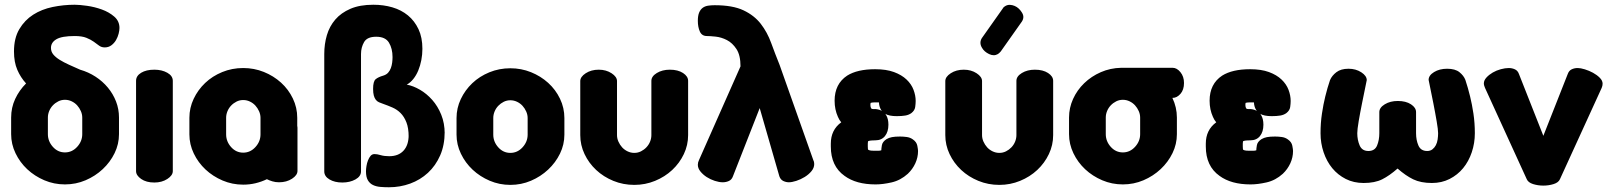

<svg xmlns="http://www.w3.org/2000/svg" viewBox="-20 -770 6782 810"><path d="M318 -476Q353 -466 383 -446.5Q413 -427 435 -400.5Q457 -374 469.5 -342Q482 -310 482 -274V-204Q482 -162 463.5 -124Q445 -86 413.5 -56.5Q382 -27 341 -9.5Q300 8 254 8Q208 8 167 -9.5Q126 -27 95 -56Q64 -85 45.5 -123.5Q27 -162 27 -204V-274Q27 -316 44 -352.5Q61 -389 90 -418Q67 -443 53 -475.5Q39 -508 39 -553Q39 -609 61.5 -647Q84 -685 120 -708Q156 -731 202 -740.5Q248 -750 295 -750Q315 -750 347 -745.5Q379 -741 409.5 -730Q440 -719 462 -700Q484 -681 484 -652Q484 -642 480.5 -628Q477 -614 469.5 -601Q462 -588 450 -579Q438 -570 422 -570Q408 -570 398 -577.5Q388 -585 375.5 -594Q363 -603 344.5 -610.5Q326 -618 295 -618Q241 -618 218 -604.5Q195 -591 195 -568Q195 -552 205 -540Q215 -528 232 -517.5Q249 -507 271 -497Q293 -487 318 -476ZM327 -274Q327 -288 321 -301.5Q315 -315 305.5 -325.5Q296 -336 282.5 -342.5Q269 -349 254 -349Q239 -349 226 -342.5Q213 -336 203 -325.5Q193 -315 187.5 -301.5Q182 -288 182 -274V-204Q182 -174 203 -150.5Q224 -127 254 -127Q284 -127 305.5 -150.5Q327 -174 327 -204Z M631 -476Q663 -476 686 -463Q709 -450 709 -429V-48Q709 -30 686 -15Q663 0 631 0Q597 0 575.5 -15Q554 -30 554 -48V-429Q554 -450 575.5 -463Q597 -476 631 -476Z M1234 -238Q1235 -236 1235 -230V-49Q1235 -31 1212 -16Q1189 -1 1157 -1Q1142 -1 1129 -5Q1116 -9 1106 -14Q1083 -3 1058 3Q1033 9 1006 9Q960 9 919 -8.5Q878 -26 847 -55Q816 -84 797.5 -122.5Q779 -161 779 -203V-273Q779 -315 797 -353Q815 -391 845.5 -420Q876 -449 917.5 -466Q959 -483 1006 -483Q1052 -483 1093 -466.5Q1134 -450 1165.5 -421.5Q1197 -393 1215.5 -354.5Q1234 -316 1234 -273ZM1079 -273Q1079 -287 1073 -300.5Q1067 -314 1057.5 -324.5Q1048 -335 1034.5 -341.5Q1021 -348 1006 -348Q991 -348 978 -341.5Q965 -335 955 -324.5Q945 -314 939.5 -300.5Q934 -287 934 -273V-203Q934 -173 955 -149.5Q976 -126 1006 -126Q1036 -126 1057.5 -149.5Q1079 -173 1079 -203Z M1621 20Q1602 20 1584.5 18.5Q1567 17 1553.5 10.5Q1540 4 1532 -9.5Q1524 -23 1524 -47Q1524 -57 1526 -69.5Q1528 -82 1532.5 -93.5Q1537 -105 1543.5 -112.5Q1550 -120 1560 -120Q1571 -120 1586 -115.5Q1601 -111 1622 -111Q1661 -111 1682.5 -134.5Q1704 -158 1704 -200V-193Q1704 -230 1694.5 -254Q1685 -278 1670 -293Q1655 -308 1635.5 -316.5Q1616 -325 1596 -332Q1587 -335 1579 -338.5Q1571 -342 1565.5 -349Q1560 -356 1557 -367Q1554 -378 1554 -395Q1554 -427 1565 -436Q1576 -445 1597 -451Q1610 -455 1617.5 -463.5Q1625 -472 1629 -483Q1633 -494 1634.5 -506Q1636 -518 1636 -529Q1636 -565 1621 -590Q1606 -615 1567 -615Q1529 -615 1516 -592.5Q1503 -570 1503 -542V-47Q1503 -26 1479.5 -13Q1456 0 1424 0Q1392 0 1370 -13Q1348 -26 1348 -47V-542Q1348 -584 1359 -621.5Q1370 -659 1394.5 -687.5Q1419 -716 1458.5 -733Q1498 -750 1555 -750Q1598 -750 1635.5 -739Q1673 -728 1701 -705Q1729 -682 1745.5 -647Q1762 -612 1762 -564Q1762 -540 1757.5 -516.5Q1753 -493 1744.5 -472.5Q1736 -452 1723.5 -436.5Q1711 -421 1696 -413Q1723 -408 1751.5 -391.5Q1780 -375 1803.5 -348.5Q1827 -322 1841.5 -286Q1856 -250 1856 -207V-214Q1856 -158 1837 -114.5Q1818 -71 1785.5 -41Q1753 -11 1710.5 4.5Q1668 20 1621 20Z M2133 -482Q2179 -482 2220 -465.5Q2261 -449 2292.5 -420.5Q2324 -392 2342.5 -353.5Q2361 -315 2361 -272V-202Q2361 -160 2342.5 -122Q2324 -84 2292.5 -54.5Q2261 -25 2220 -7.5Q2179 10 2133 10Q2087 10 2046 -7.5Q2005 -25 1974 -54Q1943 -83 1924.5 -121.5Q1906 -160 1906 -202V-272Q1906 -314 1924 -352Q1942 -390 1972.5 -419Q2003 -448 2044.5 -465Q2086 -482 2133 -482ZM2206 -272Q2206 -286 2200 -299.5Q2194 -313 2184.5 -323.5Q2175 -334 2161.5 -340.5Q2148 -347 2133 -347Q2118 -347 2105 -340.5Q2092 -334 2082 -323.5Q2072 -313 2066.5 -299.5Q2061 -286 2061 -272V-202Q2061 -172 2082 -148.5Q2103 -125 2133 -125Q2163 -125 2184.5 -148.5Q2206 -172 2206 -202Z M2656 10Q2609 10 2567.5 -7Q2526 -24 2495 -53Q2464 -82 2446 -120Q2428 -158 2428 -200V-428Q2428 -446 2451 -461Q2474 -476 2506 -476Q2537 -476 2560 -461Q2583 -446 2583 -428V-200Q2583 -186 2589 -172.5Q2595 -159 2604.5 -148.5Q2614 -138 2627.5 -131.5Q2641 -125 2656 -125Q2671 -125 2684 -131.5Q2697 -138 2707 -148.5Q2717 -159 2722.5 -172.5Q2728 -186 2728 -200V-429Q2728 -448 2751 -462Q2774 -476 2806 -476Q2840 -476 2861.5 -462Q2883 -448 2883 -429V-200Q2883 -158 2865 -120Q2847 -82 2816 -53Q2785 -24 2743.5 -7Q2702 10 2656 10Z M3104 -490Q3104 -537 3087 -563Q3070 -589 3046.5 -601Q3023 -613 2999 -615.5Q2975 -618 2962 -618Q2941 -618 2932.5 -637Q2924 -656 2924 -682Q2924 -704 2929.5 -717Q2935 -730 2944.5 -737Q2954 -744 2967 -746Q2980 -748 2995 -748Q3071 -748 3116.5 -726.5Q3162 -705 3189.5 -669.5Q3217 -634 3233.5 -588.5Q3250 -543 3269 -496L3411 -95Q3415 -88 3415 -78Q3415 -62 3403.5 -48Q3392 -34 3375 -23.5Q3358 -13 3339.5 -7Q3321 -1 3308 -1Q3296 -1 3284.5 -6.5Q3273 -12 3268 -26L3185 -314L3072 -26Q3067 -12 3055 -6.5Q3043 -1 3029 -1Q3014 -1 2995.5 -7Q2977 -13 2961.5 -23Q2946 -33 2935 -46.5Q2924 -60 2924 -75Q2924 -85 2929 -95Z M3831 -182Q3847 -171 3850 -155Q3853 -139 3853 -133Q3853 -106 3841.5 -81Q3830 -56 3810 -37Q3779 -9 3741.5 -0.5Q3704 8 3674 8Q3592 8 3543 -28Q3485 -69 3485 -152V-164Q3485 -222 3529 -254Q3521 -263 3515 -277Q3501 -308 3501 -345Q3501 -416 3554 -451Q3597 -478 3672 -478Q3719 -478 3751.5 -466Q3784 -454 3804.5 -434.5Q3825 -415 3834 -391Q3843 -367 3843 -344Q3843 -333 3841 -318.5Q3839 -304 3825 -293Q3814 -285 3799 -282.5Q3784 -280 3763 -280Q3731 -280 3714 -290Q3716 -289 3718 -285Q3728 -269 3728 -244Q3728 -214 3713.5 -196Q3699 -178 3673 -178Q3668 -178 3658.5 -177.5Q3649 -177 3644 -175Q3641 -175 3641 -164V-152Q3641 -140 3643 -138Q3644 -137 3649.5 -135.5Q3655 -134 3671 -134Q3676 -134 3684.5 -134Q3693 -134 3698 -136Q3698 -143 3700.5 -157.5Q3703 -172 3720 -183Q3730 -189 3743 -191.5Q3756 -194 3777 -194Q3791 -194 3805.5 -192Q3820 -190 3831 -182ZM3674 -310Q3691 -308 3700 -302Q3689 -317 3688 -338H3672Q3661 -338 3657.5 -337Q3654 -336 3653 -336Q3653 -335 3652.5 -333.5Q3652 -332 3652 -329Q3652 -321 3653.5 -317Q3655 -313 3656 -312Q3658 -310 3663 -310Q3668 -310 3673 -310Z M4196 10Q4149 10 4107.5 -7Q4066 -24 4035 -53Q4004 -82 3986 -120Q3968 -158 3968 -200V-428Q3968 -446 3991 -461Q4014 -476 4046 -476Q4077 -476 4100 -461Q4123 -446 4123 -428V-200Q4123 -186 4129 -172.5Q4135 -159 4144.5 -148.5Q4154 -138 4167.5 -131.5Q4181 -125 4196 -125Q4211 -125 4224 -131.5Q4237 -138 4247 -148.5Q4257 -159 4262.5 -172.5Q4268 -186 4268 -200V-429Q4268 -448 4291 -462Q4314 -476 4346 -476Q4380 -476 4401.5 -462Q4423 -448 4423 -429V-200Q4423 -158 4405 -120Q4387 -82 4356 -53Q4325 -24 4283.5 -7Q4242 10 4196 10ZM4202 -553Q4196 -546 4190 -542Q4173 -532 4152.5 -542Q4132 -552 4123 -568Q4110 -589 4122 -609L4211 -735Q4213 -739 4216 -741Q4219 -743 4222 -745Q4231 -750 4241 -749.5Q4251 -749 4260.5 -745Q4270 -741 4277.5 -734Q4285 -727 4290 -719Q4304 -699 4291 -679Z M4975 -420Q4975 -391 4960 -374Q4945 -357 4927 -357H4926Q4945 -317 4945 -274V-204Q4945 -162 4926.5 -124Q4908 -86 4876.5 -56.5Q4845 -27 4804 -9.5Q4763 8 4717 8Q4671 8 4630 -9.5Q4589 -27 4558 -56Q4527 -85 4508.5 -123.5Q4490 -162 4490 -204V-274Q4490 -315 4507 -352.5Q4524 -390 4554 -419Q4584 -448 4624 -465.5Q4664 -483 4710 -484H4713H4927Q4945 -484 4960 -465.5Q4975 -447 4975 -420ZM4790 -274Q4790 -288 4784 -301.5Q4778 -315 4768.5 -325.5Q4759 -336 4745.5 -342.5Q4732 -349 4717 -349Q4702 -349 4689 -342.5Q4676 -336 4666 -325.5Q4656 -315 4650.5 -301.5Q4645 -288 4645 -274V-204Q4645 -174 4666 -150.5Q4687 -127 4717 -127Q4747 -127 4768.5 -150.5Q4790 -174 4790 -204Z M5413 -182Q5429 -171 5432 -155Q5435 -139 5435 -133Q5435 -106 5423.5 -81Q5412 -56 5392 -37Q5361 -9 5323.5 -0.5Q5286 8 5256 8Q5174 8 5125 -28Q5067 -69 5067 -152V-164Q5067 -222 5111 -254Q5103 -263 5097 -277Q5083 -308 5083 -345Q5083 -416 5136 -451Q5179 -478 5254 -478Q5301 -478 5333.5 -466Q5366 -454 5386.5 -434.5Q5407 -415 5416 -391Q5425 -367 5425 -344Q5425 -333 5423 -318.5Q5421 -304 5407 -293Q5396 -285 5381 -282.5Q5366 -280 5345 -280Q5313 -280 5296 -290Q5298 -289 5300 -285Q5310 -269 5310 -244Q5310 -214 5295.5 -196Q5281 -178 5255 -178Q5250 -178 5240.5 -177.5Q5231 -177 5226 -175Q5223 -175 5223 -164V-152Q5223 -140 5225 -138Q5226 -137 5231.5 -135.5Q5237 -134 5253 -134Q5258 -134 5266.5 -134Q5275 -134 5280 -136Q5280 -143 5282.5 -157.5Q5285 -172 5302 -183Q5312 -189 5325 -191.5Q5338 -194 5359 -194Q5373 -194 5387.5 -192Q5402 -190 5413 -182ZM5256 -310Q5273 -308 5282 -302Q5271 -317 5270 -338H5254Q5243 -338 5239.5 -337Q5236 -336 5235 -336Q5235 -335 5234.5 -333.5Q5234 -332 5234 -329Q5234 -321 5235.5 -317Q5237 -313 5238 -312Q5240 -310 5245 -310Q5250 -310 5255 -310Z M6021 2Q5974 2 5942 -13.5Q5910 -29 5876 -59Q5842 -29 5811 -13.5Q5780 2 5733 2Q5691 2 5657.5 -15Q5624 -32 5600.5 -60.5Q5577 -89 5564 -127.5Q5551 -166 5551 -208Q5551 -251 5557 -291Q5563 -331 5571 -363Q5580 -400 5591 -432Q5599 -451 5618 -465.5Q5637 -480 5669 -480Q5700 -480 5723 -465Q5746 -450 5746 -432Q5735 -379 5726 -334Q5722 -315 5718.5 -295.5Q5715 -276 5712 -259Q5709 -242 5707.5 -228.5Q5706 -215 5706 -208Q5706 -180 5716 -156.5Q5726 -133 5753 -133Q5780 -133 5789.5 -156Q5799 -179 5799 -208V-297Q5799 -316 5822 -330Q5845 -344 5877 -344Q5911 -344 5932.5 -330Q5954 -316 5954 -297V-208Q5954 -179 5964 -156Q5974 -133 6001 -133Q6014 -133 6023 -140Q6032 -147 6037.5 -157.5Q6043 -168 6045 -181.5Q6047 -195 6047 -208Q6047 -215 6045.5 -228Q6044 -241 6041 -258Q6038 -275 6034.5 -294.5Q6031 -314 6027 -334Q6018 -380 6007 -433Q6007 -452 6030 -466Q6053 -480 6085 -480Q6119 -480 6137 -465.5Q6155 -451 6162 -433Q6173 -400 6182 -363Q6190 -331 6196 -291Q6202 -251 6202 -208Q6202 -166 6189 -127.5Q6176 -89 6152.5 -60.5Q6129 -32 6095.5 -15Q6062 2 6021 2Z M6245 -399Q6243 -403 6241.5 -408.5Q6240 -414 6240 -418Q6240 -431 6251 -443Q6262 -455 6277.5 -464Q6293 -473 6311.5 -478Q6330 -483 6345 -483Q6359 -483 6371 -477.5Q6383 -472 6388 -458L6491 -197L6594 -458Q6599 -472 6610.5 -477.5Q6622 -483 6636 -483Q6648 -483 6666 -477.5Q6684 -472 6700.5 -463Q6717 -454 6729 -442Q6741 -430 6741 -417Q6741 -408 6737 -399L6561 -14Q6555 0 6534.5 6.5Q6514 13 6491 13Q6468 13 6447.5 6.5Q6427 0 6421 -14Z"/></svg>

Font: AkaAcidDosis
Style: ExtraBold
Weight: 800
Designer: Edgar Tolentino, Pablo Impallari, Igino Marini, Aka-Acid
Foundry: Edgar Tolentino, Pablo Impallari, Igino Marini, Aka-Acid
Version: Version 1.007